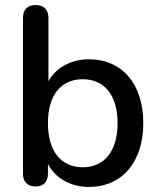

<svg xmlns="http://www.w3.org/2000/svg" viewBox="-20 -732 631 761"><path d="M333 9C462 9 548 -88 548 -244C548 -400 463 -497 333 -497C261 -497 201 -463 172 -410V-661C172 -694 153 -712 121 -712C89 -712 71 -694 71 -661V-44C71 -11 89 7 121 7C152 7 170 -11 170 -44V-82C199 -26 259 9 333 9ZM308 -69C224 -69 170 -130 170 -244C170 -358 224 -418 308 -418C391 -418 446 -358 446 -244C446 -130 391 -69 308 -69Z"/></svg>

Font: Nunito SemiBold
Style: Regular
Weight: 600
Designer: Vernon Adams
Foundry: Vernon Adams
Version: Version 3.602